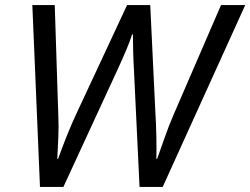

<svg xmlns="http://www.w3.org/2000/svg" viewBox="-20 -734 983 754"><path d="M137 0 107 -714H195L209 -279Q211 -238 209 -194Q207 -150 205 -110H208Q222 -149 242 -199.5Q262 -250 283 -294L479 -714H570L590 -296Q593 -249 594 -198Q595 -147 594 -110H597Q611 -148 626.5 -193Q642 -238 661 -282L848 -714H943L619 0H528L506 -460Q504 -493 503 -530.5Q502 -568 502 -599H499Q489 -569 476 -538Q463 -507 440 -457L229 0Z"/></svg>

Font: Noto Sans
Style: Italic
Weight: 400
Italic angle: -12°
Designer: Monotype Design Team
Foundry: Monotype Imaging Inc.
Version: Version 2.013; ttfautohint (v1.8.4.7-5d5b)